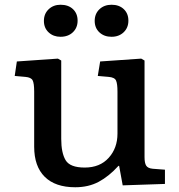

<svg xmlns="http://www.w3.org/2000/svg" viewBox="-20 -775 756 809"><path d="M297 14Q213 14 168.5 -30Q124 -74 124 -157V-389Q124 -424 117.5 -436.5Q111 -449 87 -451L42 -455L51 -516L224 -528L238 -520V-190Q238 -131 256.5 -100Q275 -69 337 -69Q401 -69 438 -110Q475 -151 475 -212V-389Q475 -422 469 -435.5Q463 -449 438 -451L392 -455L402 -516L575 -528L589 -520V-113Q589 -88 596 -77Q603 -66 623 -64L675 -60V0L497 6L482 -76H479Q439 -32 396 -9Q353 14 297 14ZM450 -620Q419 -620 399 -638.5Q379 -657 379 -687Q379 -717 399 -736Q419 -755 450 -755Q482 -755 501.5 -736.5Q521 -718 521 -688Q521 -658 501 -639Q481 -620 450 -620ZM235 -620Q205 -620 185 -638.5Q165 -657 165 -687Q165 -717 185 -736Q205 -755 235 -755Q268 -755 287.5 -736.5Q307 -718 307 -688Q307 -658 287 -639Q267 -620 235 -620Z"/></svg>

Font: Literata 7pt Medium
Style: Regular
Weight: 500
Designer: Latin by Veronika Burian and Jose Scaglione. Greek by Irene Vlachou. Cyrillic by Vera Evstafieva.
Foundry: TypeTogether
Version: Version 3.002